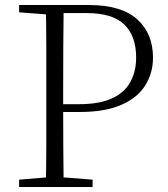

<svg xmlns="http://www.w3.org/2000/svg" viewBox="-20 -743 668 763"><path d="M56 0V-29L188 -40H209L348 -29V0ZM162 0Q164 -83 164 -166Q164 -249 164 -333V-390Q164 -474 164 -557.5Q164 -641 162 -723H233Q232 -641 231.5 -557.5Q231 -474 231 -390V-320Q231 -244 231.5 -163.5Q232 -83 233 0ZM198 -298V-329H295Q376 -329 426 -352.5Q476 -376 498.5 -418Q521 -460 521 -514Q521 -600 474 -645.5Q427 -691 325 -691H198V-723H334Q462 -723 525 -666.5Q588 -610 588 -514Q588 -453 557.5 -404Q527 -355 462.5 -326.5Q398 -298 297 -298ZM56 -694V-723H198V-684H188Z"/></svg>

Font: Noto Serif SC ExtraLight
Style: Regular
Weight: 200
Designer: Ryoko NISHIZUKA 西塚涼子 (kana & ideographs); Frank Grießhammer (Latin, Greek & Cyrillic); Wenlong ZHANG 张文龙 (bopomofo); San
Foundry: Adobe
Version: Version 2.002-H1;hotconv 1.1.0;makeotfexe 2.6.0